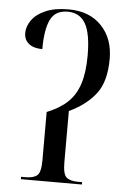

<svg xmlns="http://www.w3.org/2000/svg" viewBox="-52 -763 540 802"><g transform="rotate(5 217.5 -362.0)"><path d="M66 0V-10H86Q118 -10 133.5 -23Q149 -36 149 -86V-289Q202 -310 235 -341Q268 -372 283.5 -420Q299 -468 299 -539Q299 -631 275 -672.5Q251 -714 200 -714Q148 -714 128 -672.5Q108 -631 108 -549Q71 -549 51 -565.5Q31 -582 31 -610Q31 -638 50 -664.5Q69 -691 107.5 -707.5Q146 -724 203 -724Q291 -724 341.5 -671Q392 -618 392 -533Q392 -438 352.5 -386.5Q313 -335 241 -301V-86Q241 -36 256.5 -23Q272 -10 304 -10H322V0Z"/></g></svg>

Font: Noto Serif Display Condensed
Style: Regular
Weight: 400
Width: 3
Designer: Monotype Design Team
Foundry: Monotype Imaging Inc.
Version: Version 2.009